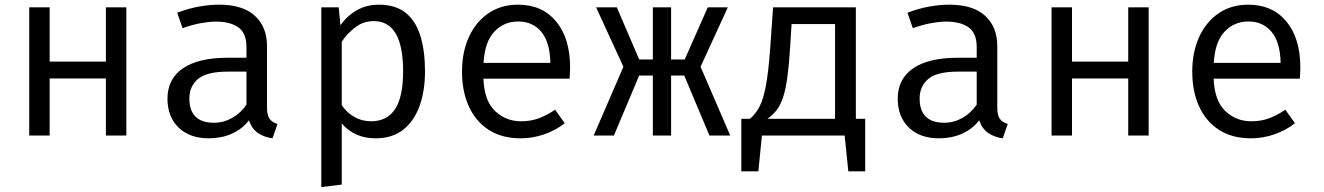

<svg xmlns="http://www.w3.org/2000/svg" viewBox="-20 -571 5578 809"><path d="M426.2 0V-240.5H189.2V0H103.1V-540H189.2V-311.3H426.2V-540H512.3V0Z M1105.1 -117.9Q1105.1 -85.1 1115.9 -70.3Q1126.7 -55.4 1149.2 -48.7L1128.2 11.8Q1093.3 7.2 1067.2 -10.5Q1041 -28.2 1029.2 -64.1Q1000 -26.7 956.2 -7.4Q912.3 11.8 860 11.8Q779 11.8 732.3 -33.8Q685.6 -79.5 685.6 -154.9Q685.6 -238.5 750.8 -283.1Q815.9 -327.7 939 -327.7H1018.5V-372.8Q1018.5 -431.3 984.4 -455.6Q950.3 -480 889.7 -480Q863.1 -480 827.2 -473.6Q791.3 -467.2 749.2 -452.3L726.7 -517.4Q775.9 -535.9 819.7 -543.6Q863.6 -551.3 903.1 -551.3Q1003.6 -551.3 1054.4 -504.1Q1105.1 -456.9 1105.1 -376.9ZM882.1 -53.8Q922.1 -53.8 958.2 -74.1Q994.4 -94.4 1018.5 -130.3V-269.2H940.5Q851.3 -269.2 814.6 -238.5Q777.9 -207.7 777.9 -155.9Q777.9 -53.8 882.1 -53.8Z M1575.4 -551.3Q1647.2 -551.3 1690 -516.4Q1732.8 -481.5 1751.8 -418.2Q1770.8 -354.9 1770.8 -270.3Q1770.8 -188.7 1747.9 -124.9Q1725.1 -61 1679 -24.6Q1632.8 11.8 1562.6 11.8Q1473.8 11.8 1420 -50.8V206.7L1333.8 217.4V-540H1407.2L1414.4 -464.6Q1444.1 -506.2 1485.1 -528.7Q1526.2 -551.3 1575.4 -551.3ZM1554.9 -482.1Q1510.3 -482.1 1475.9 -455.1Q1441.5 -428.2 1420 -395.4V-127.7Q1441 -96.4 1473.1 -78.2Q1505.1 -60 1543.6 -60Q1610.8 -60 1644.6 -111.3Q1678.5 -162.6 1678.5 -270.8Q1678.5 -482.1 1554.9 -482.1Z M2016.9 -239.5Q2020.5 -145.6 2066.4 -102.8Q2112.3 -60 2174.9 -60Q2216.4 -60 2249.7 -72.3Q2283.1 -84.6 2319 -108.7L2359.5 -51.8Q2322.1 -22.1 2273.3 -5.1Q2224.6 11.8 2173.8 11.8Q2094.9 11.8 2039.7 -23.6Q1984.6 -59 1955.6 -122.3Q1926.7 -185.6 1926.7 -269.2Q1926.7 -351.3 1955.6 -414.9Q1984.6 -478.5 2037.7 -514.9Q2090.8 -551.3 2162.6 -551.3Q2264.6 -551.3 2323.3 -480.5Q2382.1 -409.7 2382.1 -286.7Q2382.1 -272.8 2381.3 -260.5Q2380.5 -248.2 2380 -239.5ZM2163.6 -480.5Q2103.6 -480.5 2063.1 -437.9Q2022.6 -395.4 2017.4 -306.2H2299Q2297.4 -392.8 2261 -436.7Q2224.6 -480.5 2163.6 -480.5Z M2730.8 0V-252.8H2673.3L2566.7 0H2481.5L2606.7 -289.7L2491.8 -540H2579L2673.3 -320.5H2730.8V-540H2807.7V-320.5H2865.1L2962.1 -540H3046.7L2931.8 -289.7L3056.9 0H2969.2L2863.1 -252.8H2807.7V0Z M3103.6 -70.3H3140Q3164.6 -91.3 3180.8 -122.8Q3196.9 -154.4 3207.4 -211.3Q3217.9 -268.2 3225.1 -365.6L3237.4 -540H3586.2V-70.3H3625.6V150.8H3554.4L3539 0H3190.3L3175.4 150.8H3103.6ZM3498.5 -469.7H3315.4L3309.2 -371.8Q3304.6 -296.9 3297.7 -246.7Q3290.8 -196.4 3280.3 -163.3Q3269.7 -130.3 3253.6 -108.7Q3237.4 -87.2 3213.8 -70.3H3498.5Z M4182.1 -117.9Q4182.1 -85.1 4192.8 -70.3Q4203.6 -55.4 4226.2 -48.7L4205.1 11.8Q4170.3 7.2 4144.1 -10.5Q4117.9 -28.2 4106.2 -64.1Q4076.9 -26.7 4033.1 -7.4Q3989.2 11.8 3936.9 11.8Q3855.9 11.8 3809.2 -33.8Q3762.6 -79.5 3762.6 -154.9Q3762.6 -238.5 3827.7 -283.1Q3892.8 -327.7 4015.9 -327.7H4095.4V-372.8Q4095.4 -431.3 4061.3 -455.6Q4027.2 -480 3966.7 -480Q3940 -480 3904.1 -473.6Q3868.2 -467.2 3826.2 -452.3L3803.6 -517.4Q3852.8 -535.9 3896.7 -543.6Q3940.5 -551.3 3980 -551.3Q4080.5 -551.3 4131.3 -504.1Q4182.1 -456.9 4182.1 -376.9ZM3959 -53.8Q3999 -53.8 4035.1 -74.1Q4071.3 -94.4 4095.4 -130.3V-269.2H4017.4Q3928.2 -269.2 3891.5 -238.5Q3854.9 -207.7 3854.9 -155.9Q3854.9 -53.8 3959 -53.8Z M4733.8 0V-240.5H4496.9V0H4410.8V-540H4496.9V-311.3H4733.8V-540H4820V0Z M5093.8 -239.5Q5097.4 -145.6 5143.3 -102.8Q5189.2 -60 5251.8 -60Q5293.3 -60 5326.7 -72.3Q5360 -84.6 5395.9 -108.7L5436.4 -51.8Q5399 -22.1 5350.3 -5.1Q5301.5 11.8 5250.8 11.8Q5171.8 11.8 5116.7 -23.6Q5061.5 -59 5032.6 -122.3Q5003.6 -185.6 5003.6 -269.2Q5003.6 -351.3 5032.6 -414.9Q5061.5 -478.5 5114.6 -514.9Q5167.7 -551.3 5239.5 -551.3Q5341.5 -551.3 5400.3 -480.5Q5459 -409.7 5459 -286.7Q5459 -272.8 5458.2 -260.5Q5457.4 -248.2 5456.9 -239.5ZM5240.5 -480.5Q5180.5 -480.5 5140 -437.9Q5099.5 -395.4 5094.4 -306.2H5375.9Q5374.4 -392.8 5337.9 -436.7Q5301.5 -480.5 5240.5 -480.5Z"/></svg>

Font: FiraCode Nerd Font
Style: Regular
Weight: 400
Designer: Carrois Corporate, Edenspiekermann AG, Nikita Prokopov
Foundry: Carrois Corporate, Edenspiekermann AG, Nikita Prokopov
Version: Version 6.002;Nerd Fonts 2.2.2